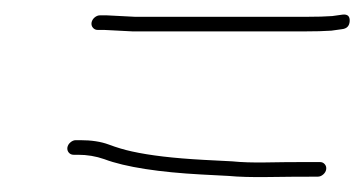

<svg xmlns="http://www.w3.org/2000/svg" viewBox="-20 -422 499 263"><path d="M72.3 -220C71.9 -217.3 72.6 -215 74.2 -213C75.9 -211 78.1 -210 80.8 -210H86.8C99.4 -210 111.4 -208 122.8 -204C151.8 -193 199.5 -186 255.5 -183L293.4 -181C306.5 -179.7 325.5 -179.2 346.4 -179.5C367.3 -179.8 390.2 -180 415.2 -180C417.9 -180 420.4 -181 422.7 -183C425 -185 426.4 -187.3 426.8 -190C427.2 -192.7 426.6 -195 424.9 -197C423.2 -199 421.1 -200 418.4 -200H393.4C377.4 -200 360.9 -199.8 343.8 -199.5C326.8 -199.2 310.4 -199.7 298.1 -201L259.4 -203C217.1 -205.3 185.5 -209.1 161 -214.5C150.3 -216.8 139.7 -220 129 -224C118.3 -228 105.3 -230 89.9 -230H83.9C81.3 -230 78.8 -229 76.5 -227C74.1 -225 72.8 -222.7 72.3 -220ZM161.5 -379H397.8C411.8 -379 423.8 -379.3 433.9 -380L448.2 -382C455 -382.7 458.6 -386.3 459 -393C459.4 -399.7 456.2 -402.7 449.4 -402L435.1 -400C425.6 -399.3 414.3 -399 400.9 -399H164.7L126 -401H117C114.3 -401 111.9 -400 109.5 -398C107.2 -396 105.9 -393.7 105.4 -391C105 -388.3 105.6 -386 107.3 -384C109 -382 111.2 -381 113.8 -381H122.8Z"/></svg>

Font: Proton
Style: RgCndIt
Weight: 500
Version: Version 1.017